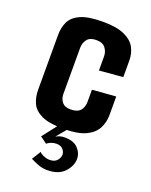

<svg xmlns="http://www.w3.org/2000/svg" viewBox="-128 -547 638 809"><g transform="rotate(20 190.5 -142.0)"><path d="M190 5Q124 5 90.5 -11Q57 -27 45 -54Q33 -81 33 -113V-358Q33 -391 45 -417.5Q57 -444 91.5 -460Q126 -476 193 -476Q253 -476 288 -460.5Q323 -445 337.5 -419Q352 -393 352 -360V-286L246 -277V-340Q246 -361 233.5 -377.5Q221 -394 192 -394Q164 -394 151.5 -378Q139 -362 139 -340V-133Q139 -112 151 -97Q163 -82 189 -82Q220 -82 233 -97.5Q246 -113 246 -136V-191L352 -199V-117Q352 -82 337 -54.5Q322 -27 287 -11Q252 5 190 5ZM185 192Q162 192 143 184.5Q124 177 108 169L133 129Q138 136 152 142Q166 148 179 148Q201 148 212 135.5Q223 123 223 108Q223 97 213.5 85.5Q204 74 184 74Q171 74 160 78.5Q149 83 142 89L112 67L164 0H208L168 48Q186 37 207 37Q248 37 267.5 58Q287 79 287 104Q287 136 261 164Q235 192 185 192Z"/></g></svg>

Font: Smooch Sans
Style: Bold
Weight: 700
Designer: Robert E. Leuschke
Foundry: Robert E. Leuschke
Version: Version 1.010